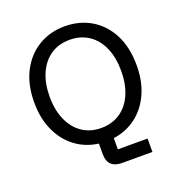

<svg xmlns="http://www.w3.org/2000/svg" viewBox="-147 -809 1020 1089"><g transform="rotate(-20 362.5 -265.0)"><path d="M402.5 155Q362.5 155 340.4 134.2Q318.3 113.3 318.3 70.8V6.7Q240.8 -3.3 180.8 -48.3Q120.8 -93.3 87.1 -167.1Q53.3 -240.8 53.3 -337.5Q53.3 -444.2 93.3 -522.1Q133.3 -600 203.3 -642.5Q273.3 -685 362.5 -685Q452.5 -685 522.5 -642.9Q592.5 -600.8 632.1 -522.9Q671.7 -445 671.7 -337.5Q671.7 -240.8 637.9 -167.1Q604.2 -93.3 545 -48.8Q485.8 -4.2 408.3 6.7V74.2H587.5V155ZM362.5 -71.7Q428.3 -71.7 477.1 -104.6Q525.8 -137.5 552.1 -197.5Q578.3 -257.5 578.3 -337.5Q578.3 -418.3 552.1 -478.3Q525.8 -538.3 477.1 -570.8Q428.3 -603.3 362.5 -603.3Q296.7 -603.3 248.3 -570.8Q200 -538.3 173.3 -478.3Q146.7 -418.3 146.7 -337.5Q146.7 -257.5 173.3 -197.5Q200 -137.5 248.3 -104.6Q296.7 -71.7 362.5 -71.7Z"/></g></svg>

Font: Funnel Sans Light
Style: Regular
Weight: 400
Version: Version 1.000